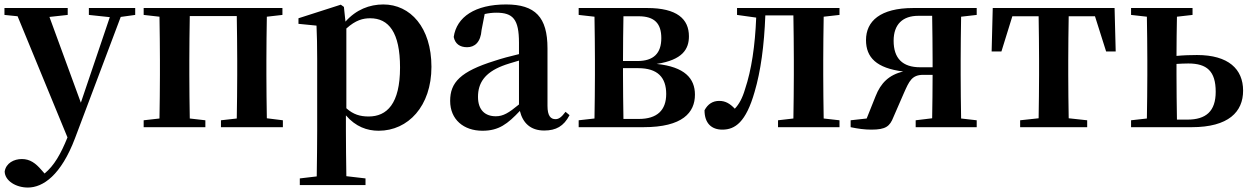

<svg xmlns="http://www.w3.org/2000/svg" viewBox="-24 -571 5626 862"><path d="M583 -535H375V-504L469 -494L339 -110L198 -495L280 -504V-535H-4V-504L55 -498L279 46C249 120 219 173 176 208L162 192C136 162 111 143 74 143C39 143 3 161 -3 199C-2 241 48 271 101 271C169 271 250 216 313 49L518 -495L583 -504Z M1174 -40C1173 -97 1172 -179 1172 -235V-300C1172 -356 1173 -439 1174 -496L1244 -504V-535H621V-504L692 -496C693 -439 694 -356 694 -300V-235C694 -179 693 -96 692 -39L621 -31V0H898V-31L828 -39C827 -96 826 -179 826 -235V-300C826 -357 827 -442 828 -499H1039C1040 -442 1041 -357 1041 -300V-235C1041 -179 1040 -96 1039 -39L968 -31V0H1246V-31Z M1531 -443C1573 -481 1606 -489 1638 -489C1721 -489 1772 -426 1772 -268C1772 -105 1713 -48 1631 -48C1593 -48 1562 -57 1531 -85ZM1520 -540 1506 -550 1316 -489V-464L1397 -456C1399 -408 1400 -371 1400 -306V16C1400 77 1399 149 1398 221L1322 230V260H1617V230L1531 220C1530 148 1529 76 1529 16V-53C1573 -2 1624 16 1676 16C1808 16 1913 -94 1913 -271C1913 -448 1818 -551 1697 -551C1635 -551 1575 -528 1527 -474Z M2306 -102C2260 -64 2235 -49 2202 -49C2154 -49 2122 -77 2122 -136C2122 -198 2152 -244 2231 -275C2248 -282 2276 -290 2306 -299ZM2515 -69C2497 -45 2485 -36 2470 -36C2448 -36 2434 -51 2434 -96V-354C2434 -494 2379 -551 2248 -551C2109 -551 2026 -495 2013 -405C2019 -375 2040 -359 2073 -359C2107 -359 2134 -381 2138 -436L2152 -508C2170 -512 2187 -514 2204 -514C2279 -514 2306 -485 2306 -379V-328C2267 -319 2227 -308 2197 -298C2043 -250 1997 -201 1997 -118C1997 -34 2058 16 2142 16C2216 16 2255 -15 2310 -73C2323 -19 2358 15 2419 15C2472 15 2507 -4 2533 -54Z M2775 -37C2774 -94 2773 -178 2773 -235V-265H2841C2929 -265 2967 -223 2967 -149C2967 -76 2926 -37 2844 -37ZM2843 -498C2915 -498 2945 -465 2945 -400C2945 -332 2911 -297 2837 -297H2773C2773 -364 2774 -444 2775 -498ZM2574 -535V-504L2645 -496C2646 -439 2647 -356 2647 -300V-235C2647 -179 2646 -96 2645 -39L2574 -31V0H2865C3041 0 3096 -66 3096 -146C3096 -219 3050 -271 2924 -284C3041 -302 3069 -351 3069 -408C3069 -486 3015 -535 2882 -535Z M3745 -504V-535H3285V-504L3371 -492C3366 -366 3350 -257 3321 -171C3309 -130 3294 -103 3275 -83C3253 -106 3233 -118 3205 -118C3176 -118 3154 -104 3139 -76C3139 -17 3171 11 3219 11C3276 11 3325 -22 3364 -159C3391 -250 3407 -367 3412 -502H3538C3539 -445 3540 -358 3540 -300V-235C3540 -179 3539 -96 3538 -39L3469 -31V0H3745V-31L3674 -39C3673 -96 3672 -179 3672 -235V-300C3672 -356 3673 -439 3674 -496Z M4107 -269C4028 -269 3988 -309 3988 -388C3988 -462 4029 -500 4099 -500H4161C4162 -443 4163 -357 4163 -300V-269ZM4361 -504V-535H4076C3928 -535 3864 -476 3864 -391C3864 -313 3911 -265 4031 -250C3967 -235 3930 -198 3907 -139L3867 -39L3795 -31V0C3828 7 3858 11 3888 11C3953 11 3971 -4 3987 -45L4034 -153C4058 -207 4070 -235 4121 -235H4163C4163 -172 4162 -94 4161 -40L4087 -31V0H4361V-31L4291 -39C4290 -96 4289 -179 4289 -235V-300C4289 -356 4290 -439 4291 -496Z M4892 -498 4942 -340H4985L4980 -535H4433L4428 -340H4472L4521 -498H4639C4640 -441 4641 -357 4641 -300V-235C4641 -179 4640 -97 4639 -40L4556 -31V0H4857V-31L4774 -40C4773 -97 4772 -179 4772 -235V-300C4772 -357 4773 -441 4774 -498Z M5260 -34C5259 -91 5258 -177 5258 -235V-284C5276 -285 5293 -286 5311 -286C5394 -286 5434 -252 5434 -159C5434 -71 5390 -34 5307 -34ZM5330 -504V-535H5054V-504L5125 -496C5126 -439 5127 -356 5127 -300V-235C5127 -179 5126 -96 5125 -39L5054 -31V0H5326C5492 0 5557 -69 5557 -164C5557 -261 5491 -324 5350 -324C5322 -324 5290 -323 5258 -320C5258 -374 5259 -445 5260 -496Z"/></svg>

Font: Source Han Serif
Style: Bold
Weight: 700
Designer: Ryoko NISHIZUKA 西塚涼子 (kana & ideographs); Frank Grießhammer (Latin, Greek & Cyrillic); Wenlong ZHANG 张文龙 (bopomofo); San
Foundry: Adobe Systems Incorporated
Version: Version 1.001;PS 1.001;hotconv 16.6.54;makeotf.lib2.5.65590